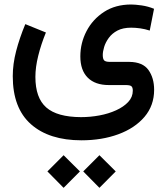

<svg xmlns="http://www.w3.org/2000/svg" viewBox="-20 -395 761 874"><path d="M358.9 385.3 432.6 311.5 506.8 385.3 432.6 460ZM195.8 385.3 269.5 311.5 343.8 385.3 269.5 460ZM189 -247.1Q167 -193.4 154.1 -141.4Q141.1 -89.4 141.1 -44.9Q141.1 50.8 190.7 94.2Q240.2 137.7 348.6 138.2Q391.1 138.2 432.9 130.4Q474.6 122.6 508.8 106.9Q543 91.3 563.7 69.1Q584.5 46.9 584.5 17.6Q584.5 3.4 578.4 -2.2Q572.3 -7.8 552.2 -7.8H475.6Q413.1 -7.8 379.4 -41.5Q345.7 -75.2 345.7 -138.2Q345.7 -199.2 373.8 -253.2Q401.9 -307.1 453.6 -340.8Q505.4 -374.5 577.1 -374.5Q595.2 -374.5 624.5 -370.4Q653.8 -366.2 681.2 -355L661.6 -255.9Q640.6 -262.7 618.7 -265.9Q596.7 -269 577.1 -269Q539.6 -269 514.6 -255.9Q489.7 -242.7 475.1 -222.4Q460.4 -202.1 454.1 -181.2Q447.8 -160.2 447.8 -144.5Q447.8 -127.4 453.9 -120.4Q460 -113.3 480.5 -113.3H568.4Q629.9 -112.8 655.8 -76.4Q681.6 -40 681.6 13.7Q681.6 85.4 637.7 137Q593.8 188.5 518.8 216.1Q443.8 243.7 351.1 243.7Q203.6 243.7 120.8 170.4Q38.1 97.2 38.1 -48.3Q38.1 -103.5 53.5 -162.6Q68.8 -221.7 95.2 -285.2Z"/></svg>

Font: Vazir Medium FD
Style: Medium-FD
Weight: 500
Designer: Saber Rastikerdar
Foundry: Saber Rastikerdar
Version: Version 30.0.0